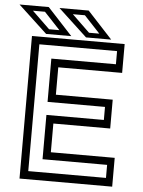

<svg xmlns="http://www.w3.org/2000/svg" viewBox="-74 -894 701 939"><g transform="rotate(5 277.0 -424.0)"><path d="M57.5 0V-700H512.5V-558.5H199V-424H478V-282.5H199V-141.5H512.5V0ZM97 -40H478.5V-104H161.5V-321.5H443.5V-385.5H161.5V-598H478.5V-662.5H97ZM445 -716H321.5L179.5 -848H323ZM384.5 -740 306.5 -823.5H247.5L334 -740ZM249 -716H125.5L-16.5 -848H127ZM188.5 -740 110.5 -823.5H51.5L138 -740Z"/></g></svg>

Font: Tourney
Style: Regular
Weight: 400
Designer: Tyler Finck
Foundry: Etcetera Type Co
Version: Version 1.015